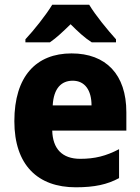

<svg xmlns="http://www.w3.org/2000/svg" viewBox="-20 -786 596 816"><path d="M359 -766H202C177 -724 123 -656 88 -619V-606H192C221 -626 247 -651 280 -683C312 -651 340 -625 370 -606H473V-619C436 -660 386 -721 359 -766ZM284 -559C134 -559 41 -462 41 -271C41 -84 141 10 302 10C382 10 436 -2 486 -29V-152C431 -123 383 -111 321 -111C244 -111 204 -154 202 -231H517V-309C517 -470 430 -559 284 -559ZM289 -443C341 -443 369 -402 369 -338H204C208 -411 241 -443 289 -443Z"/></svg>

Font: Noto Sans Myanmar UI SemiCondensed ExtraBold
Style: Regular
Weight: 800
Width: 4
Designer: Monotype Design Team
Foundry: Monotype Imaging Inc.
Version: Version 2.103